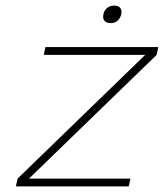

<svg xmlns="http://www.w3.org/2000/svg" viewBox="-20 -669 588 689"><path d="M143 -500 137 -472H501L43 -28L37 0H442L448 -28H84L542 -472L548 -500ZM351 -617C347 -599 356 -586 377 -586C398 -586 410 -599 415 -617V-618C419 -637 410 -649 390 -649C369 -649 355 -636 351 -618Z"/></svg>

Font: LT Wave Text Thin Italic
Style: Regular
Weight: 100
Designer: Daniel Lyons
Version: Version 2.5 (Glyphs App)